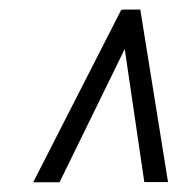

<svg xmlns="http://www.w3.org/2000/svg" viewBox="-20 -731 398 395"><path d="M244.1 -645.5 102.5 -356H48.3L229.5 -710.9H264.6ZM276.9 -356.4 233.4 -651.9 233.9 -711.4H268.6L325.7 -356.4Z"/></svg>

Font: Roboto Condensed Light
Style: Italic
Weight: 300
Italic angle: -12°
Designer: Christian Robertson
Foundry: Google
Version: Version 3.0; 2020